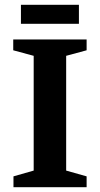

<svg xmlns="http://www.w3.org/2000/svg" viewBox="-20 -778 415 798"><path d="M36 0V-45L120 -69V-546L35 -569V-614H340V-569L255 -546V-69L340 -45V0ZM67 -679V-758H308V-679Z"/></svg>

Font: Manuale
Style: Regular
Weight: 400
Designer: Eduardo Tunni / Pablo Cosgaya
Foundry: Eduardo Tunni / Pablo Cosgaya
Version: Version 1.002